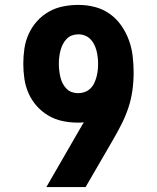

<svg xmlns="http://www.w3.org/2000/svg" viewBox="-20 -763 640 783"><path d="M329 0H169L315 -253Q317 -256 318.5 -258.5Q320 -261 322 -264Q315 -263 309 -263Q303 -263 296 -263Q265 -263 234.5 -269.5Q204 -276 177.5 -291.5Q151 -307 130 -330.5Q109 -354 96.5 -382.5Q84 -411 79.5 -441.5Q75 -472 75 -503Q75 -534 79.5 -565Q84 -596 97 -624.5Q110 -653 131 -676.5Q152 -700 179.5 -715.5Q207 -731 238 -737Q269 -743 300 -743Q334 -743 367 -734.5Q400 -726 427.5 -706.5Q455 -687 474.5 -659Q494 -631 505.5 -599.5Q517 -568 521 -534.5Q525 -501 525 -467Q525 -431 520 -394.5Q515 -358 503.5 -323.5Q492 -289 475.5 -256.5Q459 -224 441 -193ZM299 -383Q312 -383 325 -387.5Q338 -392 348 -401.5Q358 -411 364 -423.5Q370 -436 373.5 -449Q377 -462 378.5 -475.5Q380 -489 380 -503Q380 -516 378.5 -529.5Q377 -543 373.5 -556.5Q370 -570 364 -582Q358 -594 348.5 -603.5Q339 -613 326.5 -618Q314 -623 300 -623Q286 -623 273.5 -618.5Q261 -614 251.5 -604Q242 -594 236 -582Q230 -570 226.5 -556.5Q223 -543 221.5 -529.5Q220 -516 220 -503Q220 -489 221.5 -476Q223 -463 226 -449.5Q229 -436 235 -424Q241 -412 250.5 -402Q260 -392 272.5 -387.5Q285 -383 299 -383Z"/></svg>

Font: Iosevka Slab Heavy Extended
Style: Regular
Weight: 900
Width: 7
Monospace: yes
Designer: Belleve Invis
Foundry: Belleve Invis
Version: Version 11.1.0; ttfautohint (v1.8.3)